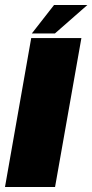

<svg xmlns="http://www.w3.org/2000/svg" viewBox="-50 -749 370 769"><path d="M-30 0H170.5L276 -596.5H75ZM77.5 -615H170L300 -729H166.5Z"/></svg>

Font: Anybody Condensed Black
Style: Italic
Weight: 900
Width: 3
Italic angle: -10°
Version: Version 1.113;gftools[0.9.25]